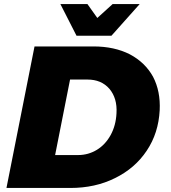

<svg xmlns="http://www.w3.org/2000/svg" viewBox="-20 -931 847 951"><path d="M623 -662C572 -688 512 -701 443 -701H151L12 0H329C410 0 484 -16 550 -49C615 -81 668 -126 707 -185C746 -243 767 -310 771 -385C774 -448 763 -503 738 -551C712 -598 674 -635 623 -662ZM522 -491C548 -460 560 -420 557 -370C555 -329 545 -293 528 -262C511 -231 488 -206 460 -189C432 -172 401 -163 367 -163H253L327 -537H413C459 -537 495 -522 522 -491ZM538 -911 462 -842 413 -911H279L359 -754H532L672 -911Z"/></svg>

Font: Argentum Sans ExtraBold
Style: Italic
Weight: 800
Italic angle: -11.3°
Designer: Julieta Ulanovsky
Foundry: Julieta Ulanovsky
Version: Version 5.001;February 15, 2019;FontCreator 11.5.0.2425 64-b